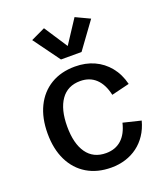

<svg xmlns="http://www.w3.org/2000/svg" viewBox="-144 -877 848 986"><g transform="rotate(-20 280.0 -383.5)"><path d="M294.9 12.2Q218.3 12.2 162.1 -21.5Q106 -55.2 75.7 -117.2Q45.4 -179.2 45.4 -263.7Q45.4 -348.6 75.7 -410.4Q106 -472.2 161.9 -505.9Q217.8 -539.6 294.4 -539.6Q352.1 -539.6 398.4 -518.6Q444.8 -497.6 477.3 -457.8Q509.8 -418 523.9 -361.3L425.8 -337.4Q412.6 -397.5 379.2 -429Q345.7 -460.4 294.4 -460.4Q225.1 -460.4 188.7 -408.4Q152.3 -356.4 152.3 -263.2Q152.3 -169.9 188.7 -118.4Q225.1 -66.9 294.4 -66.9Q345.2 -66.9 378.7 -96.9Q412.1 -127 425.8 -185.1L522.5 -161.6Q511.2 -119.1 489.7 -86.9Q468.3 -54.7 438.7 -32.7Q409.2 -10.7 372.8 0.7Q336.4 12.2 294.9 12.2ZM212.9 -778.8 296.4 -651.4 379.9 -778.8 457.5 -742.2 352.5 -598.1H240.2L135.3 -742.2Z"/></g></svg>

Font: Schibsted Grotesk Medium
Style: Regular
Weight: 500
Designer: Bakken & Baeck AS, Henrik Kongsvoll
Foundry: Schibsted ASA
Version: Version 1.100;gftools[0.9.25]